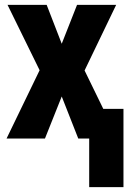

<svg xmlns="http://www.w3.org/2000/svg" viewBox="-20 -570 539 790"><path d="M347 200V0H302L234 -173L165 0H7L143 -281L11 -550H172L234 -390L297 -550H458L328 -280L405 -122H488V200Z"/></svg>

Font: Noto Sans ExtraCondensed ExtraBold
Style: Regular
Weight: 800
Width: 2
Designer: Monotype Design Team
Foundry: Monotype Imaging Inc.
Version: Version 2.013; ttfautohint (v1.8.4.7-5d5b)